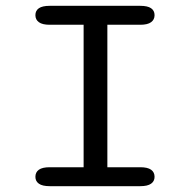

<svg xmlns="http://www.w3.org/2000/svg" viewBox="-20 -639 659 659"><path d="M150.5 0Q125.5 0 113.5 -8.5Q101.5 -17 101.5 -32Q101.5 -48 113.5 -56.5Q125.5 -65 150.5 -65H267V-554H150.5Q125.5 -554 113.5 -562.8Q101.5 -571.5 101.5 -587Q101.5 -602.5 113.5 -610.8Q125.5 -619 150.5 -619H461.5Q486.5 -619 498.5 -610.8Q510.5 -602.5 510.5 -587Q510.5 -571.5 498.5 -562.8Q486.5 -554 461.5 -554H348.5V-65H461.5Q486.5 -65 498.5 -56.5Q510.5 -48 510.5 -32Q510.5 -17 498.5 -8.5Q486.5 0 461.5 0Z"/></svg>

Font: Sono Monospace
Style: Regular
Weight: 400
Designer: Tyler Finck
Foundry: Tyler Finck
Version: Version 2.112